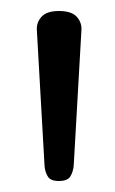

<svg xmlns="http://www.w3.org/2000/svg" viewBox="-20 -1108 209 349"><path d="M87 -779Q72 -779 67 -787Q62 -795 61 -806L47 -1053Q46 -1067 55.5 -1077.5Q65 -1088 87 -1088Q110 -1088 119.5 -1077.5Q129 -1067 128 -1053L114 -807Q113 -796 108 -787.5Q103 -779 87 -779Z"/></svg>

Font: Playwrite CL Light
Style: Regular
Weight: 300
Designer: Veronika Burian, José Scaglione
Foundry: TypeTogether
Version: Version 1.002